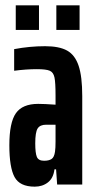

<svg xmlns="http://www.w3.org/2000/svg" viewBox="-20 -691 358 719"><path d="M15 -147Q15 -232 39.5 -267Q64 -302 123 -302Q146 -302 188 -299V-334Q188 -382 184 -401Q180 -420 166.5 -426Q153 -432 118 -432Q78 -432 33 -426V-507Q91 -518 149 -518Q202 -518 231.5 -501.5Q261 -485 274.5 -444.5Q288 -404 288 -331V0H194L190 -57H184Q180 -24 159.5 -8Q139 8 110 8Q54 8 34.5 -28Q15 -64 15 -147ZM186 -123Q188 -136 188 -161V-192V-224H153Q130 -224 121 -210Q112 -196 112 -154Q112 -118 118 -103.5Q124 -89 145 -89Q163 -89 173 -95.5Q183 -102 186 -123ZM39 -579V-671H126V-579ZM191 -579V-671H278V-579Z"/></svg>

Font: Saira Ultra Condensed
Style: Bold
Weight: 700
Width: 1
Designer: Hector Gatti with collaboration of the Omnibus-Type team
Foundry: Omnibus-Type
Version: Version 1.001; ttfautohint (v1.8)